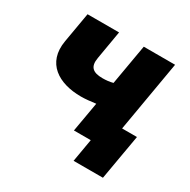

<svg xmlns="http://www.w3.org/2000/svg" viewBox="-147 -660 921 929"><g transform="rotate(30 313.0 -196.0)"><path d="M255 -159C280 -159 306 -162 337 -166L308 0H402L380 128H544L588 -125H505L573 -520H398L359 -295C340 -290 322 -288 301 -288C248 -288 223 -307 233 -362L260 -520H84L55 -352C32 -219 130 -159 255 -159Z"/></g></svg>

Font: Fixel Display 20240404 ExBold
Style: Italic
Weight: 800
Italic angle: -10°
Designer: AlfaBravo + MacPaw
Foundry: Kyrylo Tkachov, Marchela Mozhyna, Serhii Makarenko, Maria Weinstein, Zakhar Kryvoshyya
Version: Version 1.211;Glyphs 3.2 (3225)